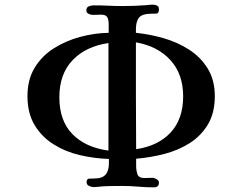

<svg xmlns="http://www.w3.org/2000/svg" viewBox="-20 -784 1040 825"><path d="M446 -599Q349 -585 292 -525.5Q235 -466 235 -366Q235 -265 291.5 -207.5Q348 -150 446 -137ZM767 -370Q767 -466 712 -526Q657 -586 564 -602Q564 -487 564 -372.5Q564 -258 565 -143Q660 -157 713.5 -215Q767 -273 767 -370ZM903 -371Q903 -299 873.5 -249.5Q844 -200 795 -169Q746 -138 686 -122.5Q626 -107 565 -102V-71Q565 -52 570.5 -35.5Q576 -19 601 -19Q609 -19 618 -19.5Q627 -20 635 -20Q643 -20 653 -14Q663 -8 663 0Q663 21 642 21Q608 21 574 18Q540 15 505 15Q478 15 451 15.5Q424 16 397 19Q394 19 390.5 19.5Q387 20 383 20Q374 20 363 15Q352 10 352 -1Q352 -16 363.5 -16.5Q375 -17 385 -17Q419 -17 433.5 -33.5Q448 -50 448 -83V-101Q385 -103 323 -117.5Q261 -132 210 -164Q159 -196 128.5 -247Q98 -298 98 -371Q98 -442 129 -493Q160 -544 211.5 -576.5Q263 -609 324.5 -625.5Q386 -642 447 -643Q447 -653 447 -662Q447 -671 447 -680Q447 -699 441 -710Q435 -721 414 -721Q405 -721 396 -720.5Q387 -720 378 -720Q371 -720 361 -724.5Q351 -729 351 -739Q351 -752 361 -756.5Q371 -761 382 -761Q414 -761 445 -759.5Q476 -758 507 -758Q533 -758 559.5 -759Q586 -760 612 -762Q618 -763 624 -763.5Q630 -764 636 -764Q647 -764 655 -760Q663 -756 663 -744Q663 -726 651.5 -725.5Q640 -725 628 -725Q592 -725 578 -709Q564 -693 564 -658V-643Q623 -637 682.5 -620Q742 -603 792 -571Q842 -539 872.5 -489.5Q903 -440 903 -371Z"/></svg>

Font: Kaisei Decol
Style: Bold
Weight: 700
Designer: Font-Kai, 金井和夫
Foundry: KAZUO KANAI
Version: Version 5.003